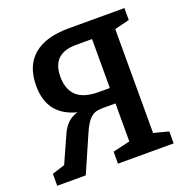

<svg xmlns="http://www.w3.org/2000/svg" viewBox="-126 -819 910 936"><g transform="rotate(-20 329.0 -351.0)"><path d="M618 -640 541 -621V-82L618 -62V0H329V-62L418 -83V-280H369Q336 -281 317 -276Q298 -271 281 -252Q264 -233 246 -192L162 0H14V-62L80 -83L141 -219Q156 -254 177 -274Q198 -294 229 -303Q84 -340 84 -492Q84 -596 146.5 -649Q209 -702 328 -702H618ZM418 -360V-614H335Q210 -614 210 -494Q210 -428 246.5 -394Q283 -360 362 -360Z"/></g></svg>

Font: Bitter Pro SemiBold
Style: Regular
Weight: 600
Designer: Sol Matas, and Bitter project Authors
Foundry: Sol Matas
Version: Version 1.010